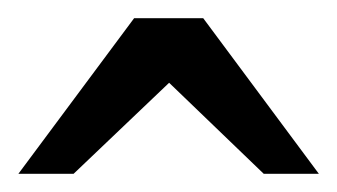

<svg xmlns="http://www.w3.org/2000/svg" viewBox="-20 -740 367 209"><path d="M267.1 -550.8 164.1 -649.9 60.1 -550.8H0L126 -720.2H201.2L327.1 -550.8Z"/></svg>

Font: BabelStone Ogham Special
Style: Regular
Weight: 400
Designer: Andrew West
Foundry: BabelStone
Version: Version 1.02 March 14, 2022